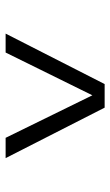

<svg xmlns="http://www.w3.org/2000/svg" viewBox="129 -884 401 700"><g transform="rotate(90 330.0 -534.5)"><path d="M306 -715H373L557 -354H483ZM287 -715H350L172 -354H103Z"/></g></svg>

Font: Wix Madefor Display
Style: Regular
Weight: 400
Designer: Dalton Maag Ltd
Foundry: Dalton Maag Ltd
Version: Version 3.100